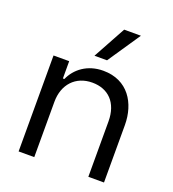

<svg xmlns="http://www.w3.org/2000/svg" viewBox="-140 -884 892 991"><g transform="rotate(20 306.0 -388.5)"><path d="M343 -598 464 -777H372L274 -598ZM75 0H161V-304C161 -399 220 -464 312 -464C399 -464 458 -408 458 -304V0H544V-315C544 -435 480 -541 344 -541C257 -541 196 -493 169 -432H161V-527H75Z"/></g></svg>

Font: Be Vietnam
Style: Regular
Weight: 400
Designer: Gabriel Lam
Foundry: TypeRant
Version: Version 4.000